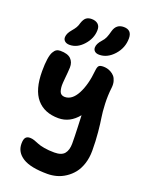

<svg xmlns="http://www.w3.org/2000/svg" viewBox="-201 -968 1013 1325"><g transform="rotate(20 305.5 -305.5)"><path d="M375 -633.8Q353.5 -633.8 341.8 -644Q330.1 -654.3 330.1 -670.9Q330.1 -698.2 358.9 -730Q375.5 -747.6 383.5 -766.1Q391.6 -784.7 399.9 -816.9Q415.5 -872.1 470.2 -872.1Q529.8 -872.1 529.8 -810.1Q529.8 -740.2 482.2 -687Q434.6 -633.8 375 -633.8ZM159.2 -627.9Q136.7 -627.9 123.8 -639.2Q110.8 -650.4 111.8 -668.9Q113.3 -696.3 139.2 -726.1Q156.2 -746.1 164.6 -760.3Q172.9 -774.4 178.2 -794.9Q188 -824.2 203.1 -836.2Q218.3 -848.1 243.2 -848.1Q272.9 -848.1 290.3 -832.5Q307.6 -816.9 306.2 -787.1Q304.7 -727.5 260 -677.7Q215.3 -627.9 159.2 -627.9ZM319.8 261.2Q196.8 261.2 138.9 224.9Q81.1 188.5 81.1 126Q81.1 94.7 91.3 81.3Q101.6 67.9 124 67.9Q138.7 67.9 156.2 73.7Q173.8 79.6 190.2 86.9Q206.5 94.2 239.7 100.1Q272.9 106 314.9 106Q367.7 106 388.9 79.8Q410.2 53.7 410.2 4.9Q410.2 -43 407.2 -116.2Q404.3 -189.5 403.8 -200.2Q343.8 -126 259.8 -126Q156.2 -126 100.1 -191.7Q43.9 -257.3 43.9 -393.1Q43.9 -446.3 49.3 -482.2Q54.7 -518.1 64.9 -536.1Q75.2 -554.2 86.9 -561Q98.6 -567.9 115.2 -567.9Q168.9 -567.9 192.9 -544.4Q216.8 -521 215.8 -481.9Q215.3 -466.3 213.4 -444.1Q211.4 -421.9 209.7 -404.3Q208 -386.7 206.5 -366.7Q205.1 -346.7 206.8 -331.8Q208.5 -316.9 212.6 -304.4Q216.8 -292 226.6 -285.4Q236.3 -278.8 251 -278.8Q304.7 -278.8 340.8 -346.9Q377 -415 387.2 -522.9Q390.1 -550.3 399.2 -558.6Q408.2 -566.9 432.1 -566.9Q445.3 -566.9 459.2 -563.7Q473.1 -560.5 488 -552.2Q502.9 -543.9 513.9 -531.5Q524.9 -519 531 -497.8Q537.1 -476.6 534.2 -450.2Q526.9 -390.1 529.5 -329.6Q532.2 -269 538.3 -232.4Q544.4 -195.8 550.8 -130.4Q557.1 -64.9 557.1 4.9Q557.1 57.1 543 100.6Q528.8 144 505.6 173.1Q482.4 202.1 451.4 222.7Q420.4 243.2 387.2 252.2Q354 261.2 319.8 261.2Z"/></g></svg>

Font: Shantell Sans Irregular
Style: Bold
Weight: 700
Designer: Stephen Nixon, Anya Danilova, Shantell Martin
Foundry: Arrow Type
Version: Version 1.006;[9816181b4]